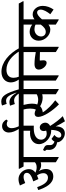

<svg xmlns="http://www.w3.org/2000/svg" viewBox="975 -1916 1048 3038"><g transform="rotate(-90 1499.0 -397.0)"><path d="M227 -78C297 -78 344 -121 344 -193C344 -233 333 -269 311 -305C340 -283 371 -270 406 -270C422 -270 437 -272 450 -277V-38L524 7H534V-548H643V-558L607 -624H348V-613L384 -548H450V-368C430 -350 404 -341 371 -341C342 -341 312 -348 286 -360C324 -387 342 -421 342 -463C342 -504 325 -545 299 -575C268 -609 229 -628 185 -628C150 -628 117 -620 83 -606L122 -522C157 -538 191 -548 220 -548C258 -548 283 -529 283 -496C283 -451 235 -421 148 -394L185 -313C206 -320 225 -327 242 -335C264 -306 278 -270 278 -234C278 -193 252 -162 207 -162C137 -162 94 -227 57 -333L11 -316C52 -189 115 -78 227 -78Z M908 105C980 105 1018 51 1018 -36V-40C1042 11 1071 65 1099 107L1180 72C1137 32 1064 -62 1025 -128C1063 -146 1077 -177 1077 -203C1077 -250 1043 -292 1001 -292C967 -292 944 -267 944 -232C944 -218 946 -204 952 -191C939 -186 924 -182 905 -182C846 -182 808 -221 808 -271C808 -340 872 -387 989 -387C998 -387 1015 -387 1030 -386V-548H1163V-558L1127 -624H558V-613L594 -548H949V-444C936 -446 923 -446 910 -446C805 -446 737 -387 737 -305C737 -203 842 -111 947 -111C953 -111 958 -111 963 -111C960 -8 928 49 881 49C858 49 840 36 840 11C840 -16 858 -41 883 -60L820 -106C800 -92 786 -76 777 -59C738 -73 722 -94 722 -128C722 -140 723 -150 723 -162C723 -194 711 -211 671 -228L644 -241L627 -208C643 -199 648 -189 648 -174C648 -164 646 -154 646 -142C646 -69 701 -25 766 -18C766 44 836 105 908 105Z M1024 -617C1006 -651 990 -694 990 -737C990 -784 1016 -814 1057 -814C1076 -814 1093 -808 1107 -798L1127 -820C1104 -859 1072 -888 1022 -888C962 -888 921 -842 921 -781C921 -726 946 -672 981 -617Z M1367 12 1431 -47C1365 -96 1288 -166 1240 -244C1250 -245 1260 -247 1267 -249C1296 -256 1319 -268 1337 -286C1375 -263 1424 -246 1471 -246C1491 -246 1510 -249 1526 -253V-38L1599 7H1610V-548H1719V-558L1682 -624H1079V-612L1115 -548H1286C1295 -516 1300 -479 1300 -443C1300 -410 1295 -379 1284 -354C1261 -366 1239 -373 1220 -373C1187 -373 1168 -354 1168 -317C1168 -234 1263 -89 1367 12ZM1378 -411C1378 -455 1370 -503 1358 -548H1526V-340C1501 -325 1471 -317 1438 -317C1413 -317 1388 -322 1365 -331C1374 -353 1378 -380 1378 -411Z M1544 -615H1607C1542 -838 1495 -901 1412 -901C1388 -901 1365 -896 1348 -889L1374 -815C1391 -821 1407 -825 1424 -825C1484 -825 1516 -768 1553 -663L1549 -662C1512 -722 1467 -772 1403 -772C1380 -772 1362 -767 1346 -762L1372 -686C1391 -693 1410 -698 1427 -698C1475 -698 1509 -668 1544 -615Z M1816 7H1826V-548H1935V-558L1899 -624H1804C1793 -650 1787 -679 1787 -708C1787 -777 1833 -819 1915 -819C2032 -819 2134 -736 2211 -609H2261C2170 -780 2031 -898 1882 -898C1779 -898 1714 -835 1714 -750C1714 -707 1731 -662 1759 -624H1634V-613L1670 -548H1743V-38Z M2024 -183C2053 -183 2064 -203 2064 -235C2064 -254 2062 -276 2060 -291C2068 -292 2074 -292 2082 -292C2125 -292 2165 -290 2194 -289V-38L2267 7H2278V-548H2387V-558L2350 -624H1851V-613L1887 -548H2194V-355C2145 -365 2064 -375 2006 -375C1946 -375 1917 -350 1917 -306C1917 -251 1972 -183 2024 -183Z M2550 -125C2582 -125 2609 -138 2629 -155V-38L2702 7H2712V-257C2749 -300 2786 -334 2822 -334C2848 -334 2866 -312 2866 -278C2866 -231 2833 -176 2793 -125L2867 -73C2902 -123 2925 -183 2925 -243C2925 -287 2912 -326 2889 -354C2865 -384 2831 -404 2791 -404C2762 -404 2736 -394 2712 -375V-548H2998V-558L2962 -624H2302V-613L2338 -548H2629V-411C2600 -433 2562 -452 2515 -452C2437 -452 2374 -393 2374 -310C2374 -258 2396 -212 2431 -177C2463 -146 2502 -125 2550 -125ZM2441 -271C2441 -326 2486 -376 2556 -376C2583 -376 2607 -370 2629 -358V-276C2593 -226 2557 -197 2514 -197C2467 -197 2441 -231 2441 -271Z"/></g></svg>

Font: Noto Serif Devanagari Condensed Medium
Style: Regular
Weight: 500
Width: 3
Designer: Universal Thirst, Indian Type Foundry and the Monotype Design Team
Foundry: Monotype Imaging Inc.
Version: Version 2.004